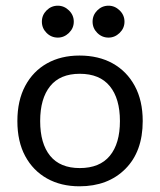

<svg xmlns="http://www.w3.org/2000/svg" viewBox="-20 -639 561 674"><path d="M259 -444Q326 -444 375.5 -416.5Q425 -389 453 -337.5Q481 -286 481 -214Q481 -107 420 -46Q359 15 259 15Q194 15 145 -12.5Q96 -40 68.5 -91Q41 -142 41 -214Q41 -286 68.5 -337.5Q96 -389 145 -416.5Q194 -444 259 -444ZM260 -380Q191 -380 156 -336.5Q121 -293 121 -214Q121 -135 156 -92Q191 -49 260 -49Q330 -49 365.5 -92Q401 -135 401 -214Q401 -293 365.5 -336.5Q330 -380 260 -380ZM361 -619Q383 -619 400 -602.5Q417 -586 417 -563Q417 -540 400 -523.5Q383 -507 361 -507Q338 -507 321.5 -523.5Q305 -540 305 -563Q305 -586 321.5 -602.5Q338 -619 361 -619ZM183 -619Q205 -619 222 -602.5Q239 -586 239 -563Q239 -540 222 -523.5Q205 -507 183 -507Q160 -507 143.5 -523.5Q127 -540 127 -563Q127 -586 143.5 -602.5Q160 -619 183 -619Z"/></svg>

Font: Podkova VF Beta
Style: Regular
Weight: 400
Designer: Ilya Yudin
Foundry: Cyreal (www.cyreal.org)
Version: Version 2.100